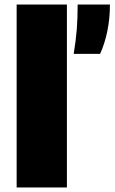

<svg xmlns="http://www.w3.org/2000/svg" viewBox="-20 -828 506 848"><path d="M53.5 0V-808H275.5V0ZM305.5 -590Q315 -648 319 -697.2Q323 -746.5 323 -808H465.5Q465.5 -744.5 453.5 -688Q441.5 -631.5 422 -590Z"/></svg>

Font: Encode Sans SemiExpanded SemiExpanded Black
Style: Regular
Weight: 900
Width: 6
Designer: Multiple Designers
Foundry: Impallari Type
Version: Version 3.000; ttfautohint (v1.8.3) -l 8 -r 50 -G 200 -x 14 